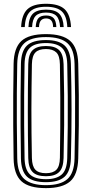

<svg xmlns="http://www.w3.org/2000/svg" viewBox="-20 -988 487 1016"><path d="M223.2 7.5Q133 7.5 93.2 -29Q53.5 -65.5 52 -149.5Q50.5 -243.8 50 -322.9Q49.5 -402 50 -480.4Q50.5 -558.8 52 -650.5Q53.5 -734.8 93.2 -771.1Q133 -807.5 223.2 -807.5Q311.5 -807.5 351.6 -771.4Q391.8 -735.2 394 -650.8Q396.2 -564 397 -485.2Q397.8 -406.5 397 -325.1Q396.2 -243.8 394 -149.2Q391.8 -63.2 350.9 -27.9Q310 7.5 223.2 7.5ZM223.2 -8.2Q300.2 -8.2 336.5 -40.2Q372.8 -72.2 374.5 -150Q376.5 -237.2 377.2 -315.9Q378 -394.5 377.4 -475.2Q376.8 -556 374.5 -650Q372.8 -727 336.9 -759.4Q301 -791.8 223.2 -791.8Q142.5 -791.8 107.8 -758.5Q73 -725.2 71.2 -650Q69.8 -571.2 69.1 -496.5Q68.5 -421.8 69 -338.4Q69.5 -255 71.2 -150Q72.5 -71.2 109.6 -39.8Q146.8 -8.2 223.2 -8.2ZM223.2 -24Q153.5 -24 122.8 -53.2Q92 -82.5 90.8 -150Q89.2 -243.8 88.8 -322.8Q88.2 -401.8 88.8 -480.1Q89.2 -558.5 90.8 -650Q92 -717.5 122.6 -746.8Q153.2 -776 223.2 -776Q290.8 -776 322 -747.1Q353.2 -718.2 355.2 -649.5Q358.5 -528.5 358.6 -408.8Q358.8 -289 355.2 -150.5Q353.2 -81 321.5 -52.5Q289.8 -24 223.2 -24ZM223.2 -39.8Q278.2 -39.8 306.2 -64.1Q334.2 -88.5 335.8 -151Q337.8 -237 338.5 -317Q339.2 -397 338.6 -478.2Q338 -559.5 335.8 -649Q334.2 -710.8 306.9 -735.5Q279.5 -760.2 223.2 -760.2Q163.8 -760.2 137.5 -734.4Q111.2 -708.5 110 -649.5Q108.2 -563.5 107.8 -485Q107.2 -406.5 107.8 -325.4Q108.2 -244.2 110 -150.5Q111.2 -91.8 137.4 -65.8Q163.5 -39.8 223.2 -39.8ZM223.2 -55.5Q174.2 -55.5 152.4 -77.9Q130.5 -100.2 129.5 -151.2Q124.8 -394.5 129.5 -649.2Q130.5 -701.8 153.4 -723.1Q176.2 -744.5 223.2 -744.5Q271 -744.5 293 -722.6Q315 -700.8 316.5 -648.8Q318.5 -566.2 319.4 -488Q320.2 -409.8 319.5 -327.9Q318.8 -246 316.5 -152.2Q315.2 -100 293.1 -77.8Q271 -55.5 223.2 -55.5ZM223.2 -71.5Q260.2 -71.5 278.2 -89.6Q296.2 -107.8 297 -153Q298.2 -233 298.9 -310.5Q299.5 -388 299.1 -470.2Q298.8 -552.5 297 -647Q296.2 -693.5 277.6 -711Q259 -728.5 223.2 -728.5Q185.2 -728.5 167.5 -710.5Q149.8 -692.5 148.8 -648.5Q146.5 -527.5 146.2 -409.2Q146 -291 148.8 -151.5Q149.8 -108.5 167.1 -90Q184.5 -71.5 223.2 -71.5ZM223.8 -968Q156 -968 125.4 -939.4Q94.8 -910.8 91.8 -844.8H111Q113.5 -902.5 139.8 -927.4Q166 -952.2 223.8 -952.2Q281.2 -952.2 307.4 -927.4Q333.5 -902.5 336.2 -844.8H355.8Q352.5 -910.8 321.9 -939.4Q291.2 -968 223.8 -968ZM223.8 -937Q176 -937 154.2 -915.6Q132.5 -894.2 130.5 -844.8H149.8Q151.5 -885.8 168.6 -903.6Q185.8 -921.5 223.8 -921.5Q261.5 -921.5 278.6 -903.6Q295.8 -885.8 297.8 -844.8H317Q314.5 -894.2 292.9 -915.6Q271.2 -937 223.8 -937ZM223.8 -906Q196 -906 183.2 -891.8Q170.5 -877.5 169 -844.8H186.5Q187 -890.5 223.8 -890.5Q260.8 -890.5 261 -844.8H278.2Q276.8 -877.5 264 -891.8Q251.2 -906 223.8 -906Z"/></svg>

Font: Big Shoulders Inline Text SemiBold
Style: Regular
Weight: 600
Designer: Patric King
Foundry: XO Type Co
Version: Version 1.000